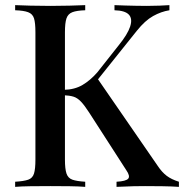

<svg xmlns="http://www.w3.org/2000/svg" viewBox="-20 -728 717 748"><path d="M640 -708V-688Q608 -683 576.5 -665.5Q545 -648 513 -608L321 -368L355 -429L595 -81Q611 -57 629.5 -43Q648 -29 677 -20V0Q650 -2 612 -2.5Q574 -3 545 -3Q527 -3 500.5 -2.5Q474 -2 434 0V-20Q471 -22 479.5 -32Q488 -42 472 -65L327 -290Q309 -318 295 -332.5Q281 -347 266 -351.5Q251 -356 229 -357V-378Q271 -379 301.5 -397Q332 -415 359 -446L442 -551Q477 -594 487 -624.5Q497 -655 482 -671Q467 -687 426 -688V-708Q447 -707 467.5 -706.5Q488 -706 509.5 -705.5Q531 -705 552 -705Q579 -705 601.5 -706Q624 -707 640 -708ZM312 -708V-688Q279 -687 262 -680.5Q245 -674 239 -656.5Q233 -639 233 -602V-106Q233 -70 239 -52Q245 -34 262 -28Q279 -22 312 -20V0Q288 -2 251.5 -2.5Q215 -3 177 -3Q135 -3 98.5 -2.5Q62 -2 39 0V-20Q73 -22 90 -28Q107 -34 112.5 -52Q118 -70 118 -106V-602Q118 -639 112.5 -656.5Q107 -674 89.5 -680.5Q72 -687 39 -688V-708Q62 -707 98.5 -706Q135 -705 177 -705Q215 -705 251.5 -706Q288 -707 312 -708Z"/></svg>

Font: Playfair Display Medium
Style: Regular
Weight: 500
Designer: Claus Eggers Sørensen
Foundry: Claus Eggers Sørensen
Version: Version 1.203